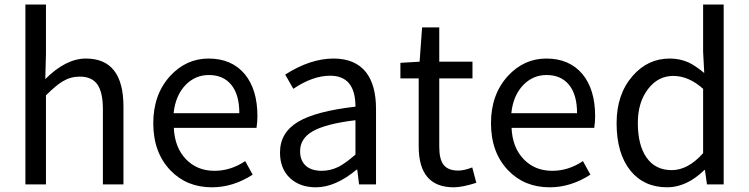

<svg xmlns="http://www.w3.org/2000/svg" viewBox="-20 -797 3239 830"><path d="M89.8 0V-777.3H178.7V-564.5L175.8 -455.1Q264.6 -543.9 351.6 -543.9Q513.7 -543.9 513.7 -335.9V0H424.8V-324.2Q424.8 -398.4 400.9 -432.1Q377 -465.8 324.2 -465.8Q285.2 -465.8 251 -445.3Q222.7 -428.7 178.7 -384.8V0Z M896.5 12.7Q787.1 12.7 716.8 -60.5Q642.6 -137.7 642.6 -264.6Q642.6 -388.7 715.8 -468.8Q785.2 -543.9 881.8 -543.9Q981.4 -543.9 1038.1 -476.6Q1092.8 -410.2 1092.8 -294.9Q1092.8 -269.5 1088.9 -244.1H731.4Q735.4 -159.2 783.7 -108.9Q832 -58.6 907.2 -58.6Q977.5 -58.6 1040 -100.6L1072.3 -42Q987.3 12.7 896.5 12.7ZM730.5 -307.6H1014.6Q1014.6 -387.7 980 -430.2Q945.3 -472.7 882.8 -472.7Q824.2 -472.7 782.2 -429.7Q738.3 -383.8 730.5 -307.6Z M1345.7 12.7Q1277.3 12.7 1234.4 -26.4Q1190.4 -67.4 1190.4 -137.7Q1190.4 -223.6 1268.6 -270.5Q1345.7 -316.4 1516.6 -335.9Q1516.6 -469.7 1407.2 -469.7Q1332 -469.7 1248 -413.1L1212.9 -474.6Q1321.3 -543.9 1421.9 -543.9Q1515.6 -543.9 1562.5 -484.4Q1605.5 -428.7 1605.5 -326.2V0H1532.2L1524.4 -63.5H1521.5Q1429.7 12.7 1345.7 12.7ZM1371.1 -58.6Q1408.2 -58.6 1444.3 -76.2Q1475.6 -92.8 1516.6 -128.9V-277.3Q1386.7 -261.7 1330.1 -228.5Q1277.3 -197.3 1277.3 -143.6Q1277.3 -100.6 1304.7 -78.1Q1329.1 -58.6 1371.1 -58.6Z M1941.4 12.7Q1790 12.7 1790 -164.1V-458H1710.9V-525.4L1793.9 -530.3L1804.7 -678.7H1878.9V-530.3H2022.5V-458H1878.9V-162.1Q1878.9 -110.4 1896.5 -85.9Q1916 -59.6 1960.9 -59.6Q1986.3 -59.6 2021.5 -73.2L2039.1 -6.8Q1978.5 12.7 1941.4 12.7Z M2356.4 12.7Q2247.1 12.7 2176.8 -60.5Q2102.5 -137.7 2102.5 -264.6Q2102.5 -388.7 2175.8 -468.8Q2245.1 -543.9 2341.8 -543.9Q2441.4 -543.9 2498 -476.6Q2552.7 -410.2 2552.7 -294.9Q2552.7 -269.5 2548.8 -244.1H2191.4Q2195.3 -159.2 2243.7 -108.9Q2292 -58.6 2367.2 -58.6Q2437.5 -58.6 2500 -100.6L2532.2 -42Q2447.3 12.7 2356.4 12.7ZM2190.4 -307.6H2474.6Q2474.6 -387.7 2439.9 -430.2Q2405.3 -472.7 2342.8 -472.7Q2284.2 -472.7 2242.2 -429.7Q2198.2 -383.8 2190.4 -307.6Z M2864.3 12.7Q2763.7 12.7 2705.1 -59.6Q2645.5 -133.8 2645.5 -264.6Q2645.5 -389.6 2714.8 -468.8Q2780.3 -543.9 2875 -543.9Q2918.9 -543.9 2956.1 -527.3Q2985.4 -513.7 3024.4 -481.4L3019.5 -573.2V-777.3H3108.4V0H3036.1L3027.3 -62.5H3025.4Q2948.2 12.7 2864.3 12.7ZM3019.5 -134.8V-413.1Q2957 -468.8 2890.6 -468.8Q2825.2 -468.8 2782.2 -413.1Q2737.3 -355.5 2737.3 -265.6Q2737.3 -168.9 2775.4 -115.2Q2813.5 -61.5 2883.8 -61.5Q2954.1 -61.5 3019.5 -134.8Z"/></svg>

Font: Bpmf GenYo Gothic R
Style: R
Weight: 400
Foundry: But Ko
Version: Version 1.320